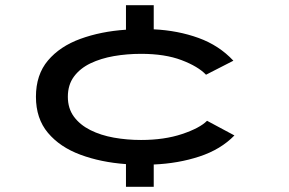

<svg xmlns="http://www.w3.org/2000/svg" viewBox="-20 -720 1112 740"><path d="M465.5 0V-87.5Q368.5 -94.5 289.8 -123.8Q211 -153 164.8 -208Q118.5 -263 118.5 -347Q118.5 -432 164.8 -486.8Q211 -541.5 289.8 -570.2Q368.5 -599 465.5 -605.5V-700H572.5V-607Q665.5 -602.5 745 -573.8Q824.5 -545 879.5 -486L774 -432Q743.5 -464 679.8 -488.2Q616 -512.5 523.5 -512.5Q469.5 -512.5 419 -503.8Q368.5 -495 328.5 -475.8Q288.5 -456.5 265 -424.8Q241.5 -393 241.5 -347Q241.5 -302 265 -270.2Q288.5 -238.5 328.5 -218.5Q368.5 -198.5 419 -189.5Q469.5 -180.5 523.5 -180.5Q613.5 -180.5 682 -203.5Q750.5 -226.5 778 -254.5L883.5 -198Q831 -144 749.2 -117Q667.5 -90 572.5 -86V0Z"/></svg>

Font: Trispace Expanded Medium
Style: Regular
Weight: 500
Width: 7
Designer: Tyler Finck
Foundry: Etcetera Type Company
Version: Version 1.210; ttfautohint (v1.8.3)